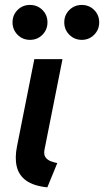

<svg xmlns="http://www.w3.org/2000/svg" viewBox="-20 -765 429 792"><path d="M175.3 7.8Q118.7 2 88.1 -20Q57.6 -42 49.1 -78.1Q40.5 -114.3 50.3 -162.1L121.6 -521H237.8L163.6 -147.9Q159.7 -127.4 167.7 -116.2Q175.8 -105 189.7 -99.9Q203.6 -94.7 216.3 -92.3ZM317.4 -600.6Q287.1 -600.6 266.1 -621.6Q245.1 -642.6 245.1 -672.9Q245.1 -703.1 266.1 -723.9Q287.1 -744.6 317.4 -744.6Q347.7 -744.6 368.4 -723.9Q389.2 -703.1 389.2 -672.9Q389.2 -642.6 368.4 -621.6Q347.7 -600.6 317.4 -600.6ZM103.5 -600.6Q73.2 -600.6 52.5 -621.6Q31.7 -642.6 31.7 -672.9Q31.7 -703.1 52.5 -723.9Q73.2 -744.6 103.5 -744.6Q134.3 -744.6 155 -723.9Q175.8 -703.1 175.8 -672.9Q175.8 -642.6 155 -621.6Q134.3 -600.6 103.5 -600.6Z"/></svg>

Font: Reddit Sans SemiBold
Style: Italic
Weight: 600
Italic angle: -11.25°
Designer: Stephen Hutchings
Version: Version 1.013